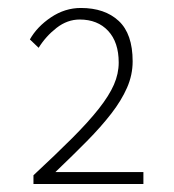

<svg xmlns="http://www.w3.org/2000/svg" viewBox="-20 -913 437 482"><path d="M64 -473V-451H340V-481H119Q163 -523 198.5 -559Q234 -595 259.5 -628Q285 -661 299 -693Q313 -725 313 -759Q313 -828 278 -860.5Q243 -893 183 -893Q143 -893 108 -869.5Q73 -846 55 -814L77 -793Q95 -822 122 -843Q149 -864 180 -864Q225 -864 251.5 -835.5Q278 -807 278 -756Q278 -728 266 -700.5Q254 -673 228 -640Q202 -607 161.5 -566.5Q121 -526 64 -473Z"/></svg>

Font: Spoqa Han Sans Neo Thin
Style: Regular
Weight: 100
Designer: [Spoqa Han Sans Neo] Dong-huui Kim  Younghwa Kang  Yujin Lee  [Noto Sans] Ryoko NISHIZUKA  (kana & ideographs); Paul D. 
Foundry: Spoqa (http://www.spoqa-han-sans.com)
Version: Version 1.100;hotconv 1.0.109;makeotfexe 2.5.65596